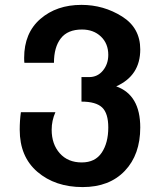

<svg xmlns="http://www.w3.org/2000/svg" viewBox="-20 -760 670 780"><path d="M313 -640.1Q254.9 -640.1 227.1 -604.2Q199.2 -568.4 199.2 -504.9H79.1Q78.1 -509.8 78.1 -524.9Q78.1 -626 144 -683.1Q210 -740.2 311 -740.2Q400.9 -740.2 476.1 -692.9Q549.8 -646.5 549.8 -559.1Q549.8 -452.6 452.1 -409.2Q549.8 -374.5 549.8 -242.2Q549.8 -131.8 487.1 -65.9Q424.3 0 315.9 0Q204.1 0 131.8 -62Q60.1 -123.5 60.1 -232.9Q60.1 -271 64.9 -304.2H205.1Q189.9 -270 189.9 -232.9Q189.9 -174.3 222.9 -137.2Q255.9 -100.1 312 -100.1Q366.7 -100.1 393.3 -139.9Q419.9 -179.7 419.9 -242.2Q419.9 -299.8 394.8 -323.5Q369.6 -347.2 311 -347.2V-446.8H341.8Q376.5 -446.8 398.2 -473.4Q419.9 -500 419.9 -537.1Q419.9 -583 389.9 -611.6Q359.9 -640.1 313 -640.1Z"/></svg>

Font: Miedinger*
Style: Bold
Weight: 700
Version: Version 001.000